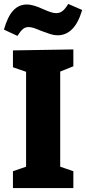

<svg xmlns="http://www.w3.org/2000/svg" viewBox="-36 -959 439 979"><path d="M338 -707V-621L271 -594V-109L338 -86V0H30V-86L97 -109V-593L30 -616V-702ZM-16 -808Q3 -875 31.5 -905.5Q60 -936 100 -936Q119 -936 140 -929.5Q161 -923 187 -911Q210 -901 224.5 -896.5Q239 -892 251 -892Q269 -892 283 -903Q297 -914 312 -939L383 -908Q363 -841 331.5 -810Q300 -779 258 -779Q240 -779 221 -785Q202 -791 173 -802Q150 -812 135.5 -816.5Q121 -821 109 -821Q93 -821 80.5 -810.5Q68 -800 53 -776Z"/></svg>

Font: Bitter Pro ExtraBold
Style: Regular
Weight: 800
Designer: Sol Matas, and Bitter project Authors
Foundry: Sol Matas
Version: Version 1.010